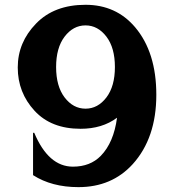

<svg xmlns="http://www.w3.org/2000/svg" viewBox="-20 -767 723 797"><path d="M421.9 -362.8Q457 -409.2 457 -488.8Q457 -568.4 421.9 -614.7Q386.2 -661.6 335 -661.6Q283.7 -661.6 248 -614.7Q212.9 -568.4 212.9 -488.8Q212.9 -409.2 248 -362.8Q283.7 -315.9 335 -315.9Q386.2 -315.9 421.9 -362.8ZM305.7 9.8Q194.8 9.8 117.2 -40V-215.8H122.1Q181.2 -75.2 282.7 -75.2Q354.5 -75.2 398.4 -120.1Q452.1 -175.3 465.8 -278.3Q404.3 -232.4 314.5 -232.4Q192.4 -232.4 123.5 -307.1Q53.7 -382.8 53.7 -486.8Q53.7 -591.3 129.9 -669.4Q205.1 -747.1 335 -747.1Q461.9 -747.1 541 -653.8Q628.9 -549.8 628.9 -373.5Q628.9 -194.3 531.2 -85.9Q444.3 9.8 305.7 9.8Z"/></svg>

Font: Classica
Style: Bold
Weight: 700
Designer: Wojciech Kalinowski "wmk69" (wmk69@o2.pl)
Foundry: Wojciech Kalinowski "wmk69" (wmk69@o2.pl)
Version: Version 2.1.1; 2021-05-14